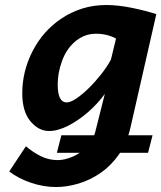

<svg xmlns="http://www.w3.org/2000/svg" viewBox="-20 -523 647 770"><path d="M204.6 227.1Q154.3 227.1 103.5 209.7Q52.7 192.4 17.1 164.6L84 63.5Q112.3 87.9 144 103.5Q175.8 119.1 211.9 119.1Q237.8 119.1 269.3 106.2Q300.8 93.3 326.9 67.6Q353 42 362.3 4.9L400.4 -146.5Q372.6 -107.9 333.5 -73.7Q294.4 -39.6 253.2 -18.6Q211.9 2.4 176.8 2.4Q134.8 2.4 102.1 -36.6Q69.3 -75.7 69.3 -148.9Q69.3 -237.3 110.8 -318.1Q152.3 -398.9 225.6 -448.2Q263.7 -474.1 309.1 -488.5Q354.5 -502.9 406.2 -502.9Q454.1 -502.9 510.5 -491.2Q566.9 -479.5 606.9 -466.3L503.4 -12.2Q489.3 50.3 457.5 95.7Q425.8 141.1 383.8 170.2Q341.8 199.2 295.2 213.1Q248.5 227.1 204.6 227.1ZM208 89.8 226.1 19.5H591.8L573.7 89.8ZM247.6 -112.3Q262.7 -112.3 286.1 -127.9Q309.6 -143.6 335.7 -169.2Q361.8 -194.8 385.5 -224.9Q409.2 -254.9 424.8 -283.7L445.3 -368.2Q430.2 -377 409.4 -382.3Q388.7 -387.7 364.7 -387.7Q338.4 -387.7 316.4 -378.2Q294.4 -368.7 277.3 -353Q244.6 -323.2 228 -276.4Q211.4 -229.5 211.4 -184.1Q211.4 -112.3 247.6 -112.3Z"/></svg>

Font: Andika
Style: Bold Italic
Weight: 700
Italic angle: -14°
Designer: Victor Gaultney, Annie Olsen, Julie Remington, Don Collingsworth, Eric Hays, Becca Hirsbrunner
Foundry: SIL International
Version: Version 6.101